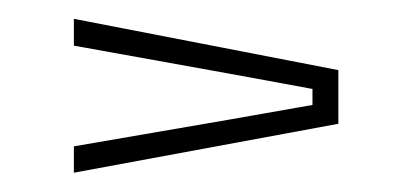

<svg xmlns="http://www.w3.org/2000/svg" viewBox="-20 -507 438 204"><path d="M58.5 -323.5V-351.5L224 -380L312 -395.5V-412.5L225 -428.5L58.5 -458.5V-487L339.5 -432.5V-375.5Z"/></svg>

Font: Big Shoulders Display ExtraLight
Style: Regular
Weight: 250
Designer: Patric King
Foundry: XO Type Co
Version: Version 2.002